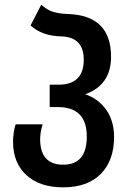

<svg xmlns="http://www.w3.org/2000/svg" viewBox="-20 -793 549 823"><path d="M251 10Q355 10 412 -47.5Q469 -105 469 -206Q469 -274 435.5 -322Q402 -370 345 -389Q456 -428 456 -550Q456 -727 271 -733Q235 -734 208.5 -742Q182 -750 157 -773L111 -684Q161 -638 245 -637Q339 -633 339 -537Q339 -430 231 -430H193V-334H228Q352 -334 352 -208Q352 -87 251 -87Q154 -87 152 -193Q152 -228 163 -260H47Q36 -224 36 -185Q36 -95 93 -42.5Q150 10 251 10Z"/></svg>

Font: Noto Sans Georgian Condensed Semi
Style: Regular
Weight: 600
Width: 3
Designer: Monotype Design Team
Foundry: Monotype Imaging Inc.
Version: Version 1.901